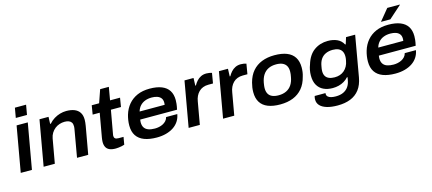

<svg xmlns="http://www.w3.org/2000/svg" viewBox="-62 -1344 4849 2155"><g transform="rotate(-15 2362.0 -267.0)"><path d="M128 -610 148 -724H278L258 -610ZM22 0 115 -527H245L152 0Z M288 0 381 -527H486L483 -446H491Q518 -477 551.5 -497.5Q585 -518 621.5 -528.5Q658 -539 694 -539Q749 -539 788 -523.5Q827 -508 848.5 -475.5Q870 -443 870 -391Q870 -375 868 -358Q866 -341 863 -321L806 0H676L730 -309Q732 -320 733.5 -330.5Q735 -341 735 -350Q735 -379 724 -395.5Q713 -412 692.5 -419.5Q672 -427 645 -427Q615 -427 585.5 -417.5Q556 -408 532 -389Q508 -370 491 -342.5Q474 -315 468 -281L418 0Z M1125 12Q1079 12 1051.5 -0.5Q1024 -13 1011.5 -37.5Q999 -62 999 -97Q999 -108 1000.5 -120.5Q1002 -133 1004 -146L1053 -423H971L988 -527H1074L1126 -677H1227L1201 -527H1317L1300 -423H1183L1136 -160Q1135 -154 1133.5 -145Q1132 -136 1132 -132Q1132 -113 1143.5 -102.5Q1155 -92 1183 -92H1241L1226 -5Q1214 0 1196 3.5Q1178 7 1159 9.5Q1140 12 1125 12Z M1602 12Q1517 12 1457.5 -10.5Q1398 -33 1367 -79.5Q1336 -126 1336 -197Q1336 -230 1341 -261.5Q1346 -293 1354 -320Q1374 -387 1415.5 -436Q1457 -485 1518.5 -512Q1580 -539 1663 -539Q1746 -539 1802 -516.5Q1858 -494 1886 -450Q1914 -406 1914 -340Q1914 -322 1911.5 -296.5Q1909 -271 1900 -231H1472Q1471 -222 1470 -214Q1469 -206 1469 -199Q1469 -161 1485 -137Q1501 -113 1532 -102Q1563 -91 1607 -91Q1630 -91 1654.5 -96Q1679 -101 1700.5 -112Q1722 -123 1738 -140.5Q1754 -158 1760 -183H1890Q1882 -137 1858.5 -101Q1835 -65 1797.5 -40Q1760 -15 1710.5 -1.5Q1661 12 1602 12ZM1489 -320H1780Q1781 -328 1781.5 -334.5Q1782 -341 1782 -346Q1782 -378 1766.5 -398Q1751 -418 1723.5 -427.5Q1696 -437 1661 -437Q1616 -437 1581.5 -423.5Q1547 -410 1523.5 -384Q1500 -358 1489 -320Z M1973 0 2066 -527H2171L2168 -439H2175Q2189 -465 2209.5 -488Q2230 -511 2258 -525Q2286 -539 2322 -539Q2341 -539 2357.5 -536Q2374 -533 2386 -529L2366 -411H2312Q2277 -411 2249 -400Q2221 -389 2200.5 -368.5Q2180 -348 2167 -320.5Q2154 -293 2149 -260L2103 0Z M2373 0 2466 -527H2571L2568 -439H2575Q2589 -465 2609.5 -488Q2630 -511 2658 -525Q2686 -539 2722 -539Q2741 -539 2757.5 -536Q2774 -533 2786 -529L2766 -411H2712Q2677 -411 2649 -400Q2621 -389 2600.5 -368.5Q2580 -348 2567 -320.5Q2554 -293 2549 -260L2503 0Z M3036 12Q2952 12 2894 -11Q2836 -34 2806.5 -81Q2777 -128 2777 -198Q2777 -227 2781 -254Q2785 -281 2792 -307Q2813 -386 2857 -437Q2901 -488 2966 -513.5Q3031 -539 3113 -539Q3198 -539 3256 -516Q3314 -493 3344 -446Q3374 -399 3374 -328Q3374 -301 3370.5 -275Q3367 -249 3359 -224Q3339 -144 3295 -92Q3251 -40 3186 -14Q3121 12 3036 12ZM3045 -92Q3096 -92 3134.5 -110.5Q3173 -129 3197 -165.5Q3221 -202 3230 -255Q3234 -273 3235 -284.5Q3236 -296 3236.5 -304.5Q3237 -313 3237 -320Q3237 -358 3222 -383.5Q3207 -409 3178 -422Q3149 -435 3105 -435Q3053 -435 3015 -416.5Q2977 -398 2953 -362Q2929 -326 2919 -272Q2916 -255 2914.5 -243Q2913 -231 2912.5 -223Q2912 -215 2912 -208Q2912 -170 2926.5 -144Q2941 -118 2971 -105Q3001 -92 3045 -92Z M3655 190Q3582 190 3531 174.5Q3480 159 3453 130.5Q3426 102 3426 61Q3426 53 3427 42.5Q3428 32 3432 20H3558Q3557 24 3557 26Q3557 28 3557 30Q3557 49 3570 61.5Q3583 74 3606.5 80Q3630 86 3661 86Q3714 86 3750.5 68.5Q3787 51 3808.5 19.5Q3830 -12 3837 -54Q3839 -64 3840.5 -73Q3842 -82 3843 -89H3836Q3814 -64 3785 -47Q3756 -30 3722.5 -21.5Q3689 -13 3652 -13Q3592 -13 3546.5 -34.5Q3501 -56 3475.5 -100Q3450 -144 3450 -211Q3450 -245 3456 -276Q3462 -307 3473 -335Q3504 -440 3573 -489.5Q3642 -539 3733 -539Q3794 -539 3840.5 -518Q3887 -497 3912 -450H3919L3943 -527H4049L3966 -53Q3951 32 3910 85.5Q3869 139 3805 164.5Q3741 190 3655 190ZM3705 -124Q3738 -124 3766 -133.5Q3794 -143 3816 -162Q3838 -181 3853 -208Q3868 -235 3874 -270Q3877 -283 3878 -291.5Q3879 -300 3879.5 -307.5Q3880 -315 3880 -321Q3880 -356 3866.5 -380Q3853 -404 3826.5 -416Q3800 -428 3760 -428Q3715 -428 3679.5 -412Q3644 -396 3622 -364Q3600 -332 3592 -283Q3589 -268 3587.5 -257.5Q3586 -247 3585.5 -239.5Q3585 -232 3585 -225Q3585 -192 3598.5 -169.5Q3612 -147 3639 -135.5Q3666 -124 3705 -124Z M4375 12Q4290 12 4230.5 -10.5Q4171 -33 4140 -79.5Q4109 -126 4109 -197Q4109 -230 4114 -261.5Q4119 -293 4127 -320Q4147 -387 4188.5 -436Q4230 -485 4291.5 -512Q4353 -539 4436 -539Q4519 -539 4575 -516.5Q4631 -494 4659 -450Q4687 -406 4687 -340Q4687 -322 4684.5 -296.5Q4682 -271 4673 -231H4245Q4244 -222 4243 -214Q4242 -206 4242 -199Q4242 -161 4258 -137Q4274 -113 4305 -102Q4336 -91 4380 -91Q4403 -91 4427.5 -96Q4452 -101 4473.5 -112Q4495 -123 4511 -140.5Q4527 -158 4533 -183H4663Q4655 -137 4631.5 -101Q4608 -65 4570.5 -40Q4533 -15 4483.5 -1.5Q4434 12 4375 12ZM4262 -320H4553Q4554 -328 4554.5 -334.5Q4555 -341 4555 -346Q4555 -378 4539.5 -398Q4524 -418 4496.5 -427.5Q4469 -437 4434 -437Q4389 -437 4354.5 -423.5Q4320 -410 4296.5 -384Q4273 -358 4262 -320ZM4366 -591 4475 -724H4620V-720L4475 -591Z"/></g></svg>

Font: Archivo SemiExpanded SemiBold
Style: Italic
Weight: 600
Width: 6
Italic angle: -10°
Designer: Hector Gatti
Foundry: Omnibus-Type
Version: Version 2.001